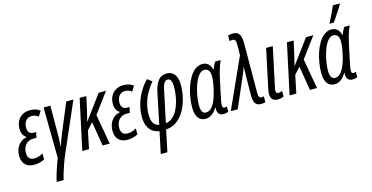

<svg xmlns="http://www.w3.org/2000/svg" viewBox="-95 -1259 3826 1977"><g transform="rotate(-15 1818.5 -270.5)"><path d="M129.4 9.8Q87.4 9.8 58.6 -5.9Q29.8 -21.5 15.4 -50.3Q1 -79.1 1 -119.1Q1 -160.6 15.1 -195.3Q29.3 -230 56.9 -253.4Q84.5 -276.9 123.5 -285.2L124.5 -288.6Q101.6 -301.3 88.9 -326.9Q76.2 -352.5 76.2 -387.7Q76.2 -431.6 94.2 -467.3Q112.3 -502.9 146.5 -523.9Q180.7 -544.9 229 -544.9Q260.3 -544.9 287.1 -537.1Q314 -529.3 335.9 -512.2L301.3 -457Q287.1 -469.7 268.6 -476.1Q250 -482.4 230.5 -482.4Q190.9 -482.4 168 -454.3Q145 -426.3 145 -382.8Q145 -347.2 160.4 -329.1Q175.8 -311 208.5 -311H233.9L221.7 -252.9H189Q152.3 -252.9 127 -236.3Q101.6 -219.7 88.6 -191.9Q75.7 -164.1 75.7 -130.4Q75.7 -93.3 92.8 -73.2Q109.9 -53.2 145.5 -53.2Q170.4 -53.2 192.6 -60.1Q214.8 -66.9 239.7 -81.5V-18.1Q215.8 -4.4 187.7 2.7Q159.7 9.8 129.4 9.8Z M305.2 240.2Q313.5 200.7 325 161.4Q336.4 122.1 350.3 82.5Q364.3 43 379.4 3.4L373 -535.2H445.3L444.3 -251.5Q444.3 -236.8 444.1 -218.8Q443.8 -200.7 443.1 -181.2Q442.4 -161.6 441.2 -142.1Q439.9 -122.6 438 -105H441.9Q454.6 -144.5 467.5 -179.4Q480.5 -214.4 498.5 -255.9L614.7 -535.2H690.9L471.7 -32.2Q450.2 16.6 431.9 66.4Q413.6 116.2 400.1 161.1Q386.7 206.1 379.4 240.2Z M642.1 0 757.3 -535.2H828.6L796.4 -388.7Q790.5 -367.2 784.4 -339.8Q778.3 -312.5 769.5 -280.3H772L960.4 -535.2H1038.6L878.4 -319.3L934.6 0H859.4L816.4 -259.3L752.9 -189L713.9 0Z M1124.5 9.8Q1082.5 9.8 1053.7 -5.9Q1024.9 -21.5 1010.5 -50.3Q996.1 -79.1 996.1 -119.1Q996.1 -160.6 1010.3 -195.3Q1024.4 -230 1052 -253.4Q1079.6 -276.9 1118.7 -285.2L1119.6 -288.6Q1096.7 -301.3 1084 -326.9Q1071.3 -352.5 1071.3 -387.7Q1071.3 -431.6 1089.4 -467.3Q1107.4 -502.9 1141.6 -523.9Q1175.8 -544.9 1224.1 -544.9Q1255.4 -544.9 1282.2 -537.1Q1309.1 -529.3 1331.1 -512.2L1296.4 -457Q1282.2 -469.7 1263.7 -476.1Q1245.1 -482.4 1225.6 -482.4Q1186 -482.4 1163.1 -454.3Q1140.1 -426.3 1140.1 -382.8Q1140.1 -347.2 1155.5 -329.1Q1170.9 -311 1203.6 -311H1229L1216.8 -252.9H1184.1Q1147.5 -252.9 1122.1 -236.3Q1096.7 -219.7 1083.7 -191.9Q1070.8 -164.1 1070.8 -130.4Q1070.8 -93.3 1087.9 -73.2Q1105 -53.2 1140.6 -53.2Q1165.5 -53.2 1187.7 -60.1Q1210 -66.9 1234.9 -81.5V-18.1Q1210.9 -4.4 1182.9 2.7Q1154.8 9.8 1124.5 9.8Z M1414.6 240.2 1463.4 8.3Q1422.9 2.9 1391.6 -19Q1360.4 -41 1342.8 -81.1Q1325.2 -121.1 1325.2 -180.2Q1325.2 -245.6 1343 -309.8Q1360.8 -374 1394.5 -433.1Q1428.2 -492.2 1476.6 -542L1526.4 -504.4Q1488.3 -461.9 1459.5 -410.9Q1430.7 -359.9 1414.6 -302.2Q1398.4 -244.6 1398.4 -181.2Q1398.4 -142.1 1408 -115.2Q1417.5 -88.4 1435.3 -73.2Q1453.1 -58.1 1477.1 -54.2L1547.4 -391.6Q1562.5 -461.4 1595.2 -503.7Q1627.9 -545.9 1687 -545.9Q1739.3 -545.9 1769.3 -507.6Q1799.3 -469.2 1799.3 -393.6Q1799.3 -341.3 1789.1 -285.9Q1778.8 -230.5 1757.8 -179Q1736.8 -127.4 1705.1 -85.9Q1673.3 -44.4 1630.4 -18.8Q1587.4 6.8 1533.2 9.3L1484.9 240.2ZM1547.4 -53.2Q1587.9 -58.1 1617.9 -83Q1647.9 -107.9 1668.7 -145.5Q1689.5 -183.1 1702.1 -227.1Q1714.8 -271 1720.5 -314.7Q1726.1 -358.4 1726.1 -394Q1726.1 -438.5 1714.6 -460.7Q1703.1 -482.9 1681.6 -482.9Q1658.7 -482.9 1643.6 -461.4Q1628.4 -439.9 1617.2 -382.3Z M1954.6 9.8Q1904.8 9.8 1877.7 -28.6Q1850.6 -66.9 1850.6 -138.2Q1850.6 -191.4 1859.9 -248Q1869.1 -304.7 1887.2 -357.7Q1905.3 -410.6 1931.6 -452.9Q1958 -495.1 1991.7 -520Q2025.4 -544.9 2065.9 -544.9Q2104.5 -544.9 2129.2 -522.5Q2153.8 -500 2162.6 -460H2165.5Q2170.9 -474.1 2177 -488Q2183.1 -502 2189.9 -514.2Q2196.8 -526.4 2203.1 -535.2H2261.7Q2250.5 -513.2 2240.2 -485.4Q2230 -457.5 2220.9 -424.3Q2211.9 -391.1 2203.6 -352.1L2159.7 -145.5Q2155.8 -127 2153.3 -110.6Q2150.9 -94.2 2150.9 -80.1Q2150.9 -64.9 2156.7 -58.8Q2162.6 -52.7 2173.3 -52.7Q2179.2 -52.7 2185.8 -54.2Q2192.4 -55.7 2198.7 -58.1V-1.5Q2189.5 3.4 2175.8 6.6Q2162.1 9.8 2150.9 9.8Q2118.7 9.8 2103.5 -3.7Q2088.4 -17.1 2084.5 -37.4Q2080.6 -57.6 2082.5 -77.1H2079.6Q2061.5 -48.3 2042.5 -29.1Q2023.4 -9.8 2002 0Q1980.5 9.8 1954.6 9.8ZM1977.1 -52.7Q2011.2 -52.7 2036.4 -81.1Q2061.5 -109.4 2079.1 -152.1Q2096.7 -194.8 2106.9 -237.3Q2118.7 -284.7 2125 -324.5Q2131.3 -364.3 2131.3 -397.5Q2131.3 -439.5 2116.2 -460.2Q2101.1 -481 2071.3 -481Q2042.5 -481 2019 -456.8Q1995.6 -432.6 1977.8 -393.3Q1960 -354 1948 -308.8Q1936 -263.7 1929.9 -220.5Q1923.8 -177.2 1923.8 -146Q1923.8 -98.1 1936.8 -75.4Q1949.7 -52.7 1977.1 -52.7Z M2549.3 9.8Q2518.1 9.8 2500.2 -3.2Q2482.4 -16.1 2475.1 -41.5Q2467.8 -66.9 2467.8 -104L2470.2 -315.9Q2471.2 -340.8 2471.4 -364Q2471.7 -387.2 2472.7 -411.6Q2469.7 -403.3 2466.8 -394.5Q2463.9 -385.7 2460.9 -377.2Q2458 -368.7 2454.6 -360.4Q2451.2 -352.1 2447.8 -343.8L2299.3 0H2225.6L2465.8 -532.7L2467.3 -646.5Q2467.3 -678.2 2458.5 -691.4Q2449.7 -704.6 2429.7 -704.6Q2422.4 -704.6 2415.5 -703.1Q2408.7 -701.7 2400.4 -698.2V-759.3Q2409.7 -762.2 2423.8 -764.6Q2438 -767.1 2451.7 -767.1Q2484.9 -767.1 2503.7 -752.7Q2522.5 -738.3 2530.5 -711.2Q2538.6 -684.1 2538.6 -646L2536.6 -113.8Q2536.6 -92.8 2539.6 -79.8Q2542.5 -66.9 2548.8 -61Q2555.2 -55.2 2565.4 -55.2Q2573.2 -55.2 2579.6 -56.2Q2585.9 -57.1 2593.3 -60.1V2.9Q2585 5.9 2572 7.8Q2559.1 9.8 2549.3 9.8Z M2725.1 9.8Q2688 9.8 2669.2 -10.5Q2650.4 -30.8 2650.4 -67.9Q2650.4 -79.1 2652.8 -96.2Q2655.3 -113.3 2659.2 -131.3L2745.1 -535.2H2816.4L2729 -126Q2725.6 -113.3 2724.1 -103Q2722.7 -92.8 2722.7 -83.5Q2722.7 -69.8 2729 -62Q2735.4 -54.2 2747.6 -54.2Q2757.3 -54.2 2768.1 -56.9Q2778.8 -59.6 2789.6 -63.5V-4.9Q2774.4 2 2757.6 5.9Q2740.7 9.8 2725.1 9.8Z M2852.1 0 2967.3 -535.2H3038.6L3006.3 -388.7Q3000.5 -367.2 2994.4 -339.8Q2988.3 -312.5 2979.5 -280.3H2981.9L3170.4 -535.2H3248.5L3088.4 -319.3L3144.5 0H3069.3L3026.4 -259.3L2962.9 -189L2923.8 0Z M3330.1 9.8Q3280.3 9.8 3253.2 -28.6Q3226.1 -66.9 3226.1 -138.2Q3226.1 -191.4 3235.4 -248Q3244.6 -304.7 3262.7 -357.7Q3280.8 -410.6 3307.1 -452.9Q3333.5 -495.1 3367.2 -520Q3400.9 -544.9 3441.4 -544.9Q3480 -544.9 3504.6 -522.5Q3529.3 -500 3538.1 -460H3541Q3546.4 -474.1 3552.5 -488Q3558.6 -502 3565.4 -514.2Q3572.3 -526.4 3578.6 -535.2H3637.2Q3626 -513.2 3615.7 -485.4Q3605.5 -457.5 3596.4 -424.3Q3587.4 -391.1 3579.1 -352.1L3535.2 -145.5Q3531.2 -127 3528.8 -110.6Q3526.4 -94.2 3526.4 -80.1Q3526.4 -64.9 3532.2 -58.8Q3538.1 -52.7 3548.8 -52.7Q3554.7 -52.7 3561.3 -54.2Q3567.9 -55.7 3574.2 -58.1V-1.5Q3564.9 3.4 3551.3 6.6Q3537.6 9.8 3526.4 9.8Q3494.1 9.8 3479 -3.7Q3463.9 -17.1 3460 -37.4Q3456.1 -57.6 3458 -77.1H3455.1Q3437 -48.3 3418 -29.1Q3398.9 -9.8 3377.4 0Q3356 9.8 3330.1 9.8ZM3352.5 -52.7Q3386.7 -52.7 3411.9 -81.1Q3437 -109.4 3454.6 -152.1Q3472.2 -194.8 3482.4 -237.3Q3494.1 -284.7 3500.5 -324.5Q3506.8 -364.3 3506.8 -397.5Q3506.8 -439.5 3491.7 -460.2Q3476.6 -481 3446.8 -481Q3418 -481 3394.5 -456.8Q3371.1 -432.6 3353.3 -393.3Q3335.4 -354 3323.5 -308.8Q3311.5 -263.7 3305.4 -220.5Q3299.3 -177.2 3299.3 -146Q3299.3 -98.1 3312.3 -75.4Q3325.2 -52.7 3352.5 -52.7ZM3441.4 -606 3443.8 -617.2Q3452.1 -631.3 3463.1 -652.8Q3474.1 -674.3 3485.4 -698.2Q3496.6 -722.2 3506.3 -744.1Q3516.1 -766.1 3522 -780.8H3595.7L3593.8 -771Q3586.9 -758.3 3572.8 -736.1Q3558.6 -713.9 3541.7 -688.5Q3524.9 -663.1 3509.8 -640.9Q3494.6 -618.7 3485.4 -606Z"/></g></svg>

Font: Open Sans Condensed
Style: Italic
Weight: 400
Width: 3
Italic angle: -12°
Designer: Monotype Design Team
Foundry: Monotype Imaging Inc.
Version: Version 3.000